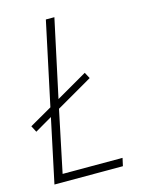

<svg xmlns="http://www.w3.org/2000/svg" viewBox="-111 -781 640 848"><g transform="rotate(-15 209.5 -357.0)"><path d="M31 0H344L352 -36H78L137 -318L303 -414L288 -442L146 -360L222 -714H183L102 -334L-1 -275L14 -246L93 -292Z"/></g></svg>

Font: Noto Sans SemiCondensed ExtraLight
Style: Italic
Weight: 200
Width: 4
Italic angle: -12°
Designer: Monotype Design Team
Foundry: Monotype Imaging Inc.
Version: Version 2.013